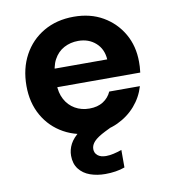

<svg xmlns="http://www.w3.org/2000/svg" viewBox="-80 -581 763 851"><g transform="rotate(-10 301.0 -155.5)"><path d="M308 12Q232 12 173.5 -20.5Q115 -53 82 -111Q49 -169 49 -245Q49 -323 81.5 -383Q114 -443 172.5 -477Q231 -511 308 -511Q383 -511 439 -478.5Q495 -446 527 -390.5Q559 -335 559 -264Q559 -254 558.5 -242Q558 -230 556 -216H146V-299H422Q419 -346 387.5 -374Q356 -402 309 -402Q274 -402 245 -386.5Q216 -371 199 -339.5Q182 -308 182 -260V-231Q182 -191 198 -161Q214 -131 242.5 -114.5Q271 -98 307 -98Q344 -98 369 -114Q394 -130 406 -157H544Q530 -109 497 -71Q464 -33 416 -10.5Q368 12 308 12ZM326 200Q289 200 258 189Q227 178 208.5 154Q190 130 190 94Q190 67 203 42Q216 17 247.5 -7Q279 -31 334 -54L379 -74L409 -11L358 14Q322 32 307 48Q292 64 292 82Q292 100 305.5 111Q319 122 343 122Q358 122 376.5 118Q395 114 414 107V186Q395 193 372.5 196.5Q350 200 326 200Z"/></g></svg>

Font: DM Sans 20pt
Style: Bold
Weight: 700
Version: Version 4.004;gftools[0.9.30]